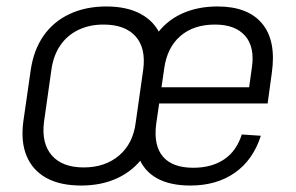

<svg xmlns="http://www.w3.org/2000/svg" viewBox="-20 -567 915 594"><path d="M231 7Q166 7 123.5 -16.5Q81 -40 62.5 -84Q44 -128 52 -190L75 -350Q84 -412 114.5 -456Q145 -500 195 -523.5Q245 -547 309 -547Q373 -547 416 -523.5Q459 -500 477.5 -456Q496 -412 487 -350L464 -190Q456 -128 425 -84Q394 -40 344.5 -16.5Q295 7 231 7ZM239 -49Q305 -49 348.5 -86Q392 -123 400 -189L423 -351Q432 -418 399.5 -454.5Q367 -491 300 -491Q257 -491 222.5 -474.5Q188 -458 166.5 -426.5Q145 -395 139 -351L116 -189Q108 -123 140.5 -86Q173 -49 239 -49ZM569 7Q506 7 465.5 -15.5Q425 -38 408.5 -82Q392 -126 400 -189L423 -351Q432 -413 462 -457Q492 -501 541 -524Q590 -547 653 -547Q747 -547 791 -494Q835 -441 821 -342L808 -247H460L467 -297H762L747 -270L759 -356Q769 -421 738.5 -456Q708 -491 645 -491Q579 -491 538 -455.5Q497 -420 488 -355L463 -182Q455 -116 484.5 -82Q514 -48 578 -48Q635 -48 673.5 -74Q712 -100 728 -151L787 -147Q763 -72 706.5 -32.5Q650 7 569 7Z"/></svg>

Font: Pathway Extreme SemiCondensed ExtraLight
Style: Italic
Weight: 250
Width: 4
Italic angle: -8°
Version: Version 1.001;gftools[0.9.26]